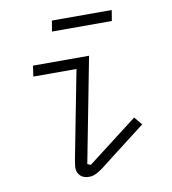

<svg xmlns="http://www.w3.org/2000/svg" viewBox="-80 -768 761 850"><g transform="rotate(-10 300.0 -343.0)"><path d="M253 12Q227 12 213 -2Q199 -16 199 -38Q199 -45 200.5 -53.5Q202 -62 204 -76L280 -468H86L93 -516H345L254 -45L269 -39L494 -212L524 -176L376 -62Q350 -42 332.5 -28Q315 -14 301 -5Q287 4 276 8Q265 12 253 12ZM210 -698H479L471 -650H202Z"/></g></svg>

Font: IBM Plex Mono Light
Style: Italic
Weight: 300
Italic angle: -9°
Monospace: yes
Designer: Mike Abbink, Paul van der Laan, Pieter van Rosmalen
Foundry: Bold Monday
Version: Version 2.3